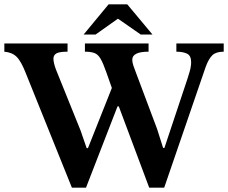

<svg xmlns="http://www.w3.org/2000/svg" viewBox="-24 -857 1052 884"><path d="M732 7H663L523 -367H517L372 7H307L96 -517Q74 -574 53 -595Q32 -616 -4 -619V-657H287V-619Q249 -619 235.5 -611Q222 -603 222 -587Q222 -568 234 -536L347 -256L375 -175H381L491 -452L466 -523Q451 -566 439 -586.5Q427 -607 410.5 -613Q394 -619 367 -619V-657H660V-619Q585 -619 585 -582Q585 -570 590 -555Q595 -540 601 -525L699 -264L727 -176H733L840 -497Q843 -506 849.5 -528.5Q856 -551 856 -571Q856 -601 837 -610Q818 -619 788 -619V-657H1006V-619Q971 -619 954 -603Q937 -587 923 -549ZM416 -698H361L476 -837H562L678 -698H624L519 -771Z"/></svg>

Font: STIX Two Text SemiBold
Style: Regular
Weight: 600
Designer: Ross Mills, John Hudson & Paul Hanslow, Tiro Typeworks Ltd; with prior portions MicroPress Inc., and Coen Hoffman.
Foundry: Tiro Typeworks Ltd
Version: Version 2.13 b171